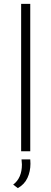

<svg xmlns="http://www.w3.org/2000/svg" viewBox="-20 -780 265 990"><path d="M136 -760V0H89V-760ZM48 172Q93 138 93 68Q93 60 91 42H136Q137 49 137 64Q137 104 121.5 137.5Q106 171 72 190Z"/></svg>

Font: Josefin Sans Light
Style: Regular
Weight: 300
Designer: Santiago Orozco
Foundry: Typemade
Version: Version 2.000